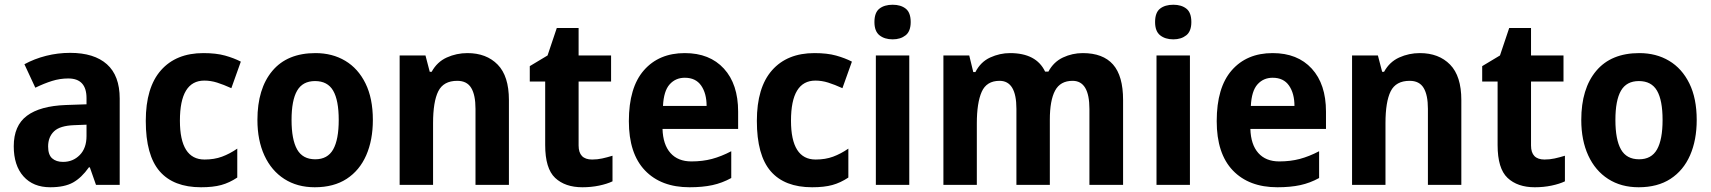

<svg xmlns="http://www.w3.org/2000/svg" viewBox="-20 -780 7219 810"><path d="M276 -557Q377 -557 431 -509Q485 -461 485 -364V0H385L359 -74H355Q324 -30 288 -10Q252 10 192 10Q120 10 79 -36Q38 -82 38 -163Q38 -250 93.5 -291.5Q149 -333 258 -337L345 -340V-366Q345 -449 268 -449Q233 -449 199.5 -438.5Q166 -428 129 -410L83 -509Q125 -532 174.5 -544.5Q224 -557 276 -557ZM294 -252Q233 -250 208 -226Q183 -202 183 -162Q183 -127 200 -112Q217 -97 246 -97Q288 -97 316.5 -126Q345 -155 345 -206V-254Z M828 10Q712 10 653.5 -57.5Q595 -125 595 -270Q595 -411 659 -483.5Q723 -556 838 -556Q892 -556 929.5 -545.5Q967 -535 996 -520L956 -408Q923 -423 896 -431.5Q869 -440 842 -440Q739 -440 739 -271Q739 -107 843 -107Q884 -107 916.5 -119Q949 -131 981 -153V-31Q948 -9 913.5 0.5Q879 10 828 10Z M1553 -274Q1553 -189 1525 -125Q1497 -61 1442.5 -25.5Q1388 10 1308 10Q1234 10 1179.5 -25Q1125 -60 1095.5 -124Q1066 -188 1066 -274Q1066 -406 1129 -481Q1192 -556 1311 -556Q1382 -556 1436.5 -523.5Q1491 -491 1522 -428Q1553 -365 1553 -274ZM1210 -274Q1210 -191 1233.5 -149.5Q1257 -108 1310 -108Q1362 -108 1385.5 -149.5Q1409 -191 1409 -274Q1409 -357 1385.5 -397.5Q1362 -438 1309 -438Q1257 -438 1233.5 -397.5Q1210 -357 1210 -274Z M1952 -556Q2032 -556 2079.5 -507.5Q2127 -459 2127 -358V0H1986V-321Q1986 -379 1968 -409Q1950 -439 1909 -439Q1851 -439 1829 -395Q1807 -351 1807 -260V0H1666V-546H1775L1793 -477H1801Q1824 -519 1865 -537.5Q1906 -556 1952 -556Z M2478 -107Q2500 -107 2520.5 -111.5Q2541 -116 2564 -123V-15Q2541 -4 2507.5 3Q2474 10 2437 10Q2364 10 2322 -29.5Q2280 -69 2280 -168V-436H2215V-501L2290 -546L2329 -662H2421V-546H2558V-436H2421V-166Q2421 -107 2478 -107Z M2869 -556Q2974 -556 3034 -490.5Q3094 -425 3094 -309V-236H2775Q2777 -170 2808.5 -134.5Q2840 -99 2897 -99Q2944 -99 2983.5 -109.5Q3023 -120 3065 -142V-29Q3027 -8 2985.5 1Q2944 10 2889 10Q2769 10 2701 -61Q2633 -132 2633 -269Q2633 -411 2696.5 -483.5Q2760 -556 2869 -556ZM2869 -452Q2830 -452 2805 -424Q2780 -396 2777 -333H2961Q2961 -386 2938 -419Q2915 -452 2869 -452Z M3406 10Q3290 10 3231.5 -57.5Q3173 -125 3173 -270Q3173 -411 3237 -483.5Q3301 -556 3416 -556Q3470 -556 3507.5 -545.5Q3545 -535 3574 -520L3534 -408Q3501 -423 3474 -431.5Q3447 -440 3420 -440Q3317 -440 3317 -271Q3317 -107 3421 -107Q3462 -107 3494.5 -119Q3527 -131 3559 -153V-31Q3526 -9 3491.5 0.5Q3457 10 3406 10Z M3746 -760Q3780 -760 3801 -743.5Q3822 -727 3822 -687Q3822 -648 3800.5 -631Q3779 -614 3746 -614Q3712 -614 3690.5 -631Q3669 -648 3669 -687Q3669 -727 3690 -743.5Q3711 -760 3746 -760ZM3816 -546V0H3675V-546Z M4548 -556Q4633 -556 4675.5 -508Q4718 -460 4718 -358V0H4576V-320Q4576 -439 4505 -439Q4453 -439 4431 -397.5Q4409 -356 4409 -275V0H4268V-321Q4268 -439 4197 -439Q4142 -439 4121.5 -392.5Q4101 -346 4101 -259V0H3960V-546H4069L4086 -476H4095Q4117 -519 4157.5 -537.5Q4198 -556 4241 -556Q4352 -556 4389 -478H4403Q4425 -519 4464.5 -537.5Q4504 -556 4548 -556Z M4930 -760Q4964 -760 4985 -743.5Q5006 -727 5006 -687Q5006 -648 4984.5 -631Q4963 -614 4930 -614Q4896 -614 4874.5 -631Q4853 -648 4853 -687Q4853 -727 4874 -743.5Q4895 -760 4930 -760ZM5000 -546V0H4859V-546Z M5349 -556Q5454 -556 5514 -490.5Q5574 -425 5574 -309V-236H5255Q5257 -170 5288.5 -134.5Q5320 -99 5377 -99Q5424 -99 5463.5 -109.5Q5503 -120 5545 -142V-29Q5507 -8 5465.5 1Q5424 10 5369 10Q5249 10 5181 -61Q5113 -132 5113 -269Q5113 -411 5176.5 -483.5Q5240 -556 5349 -556ZM5349 -452Q5310 -452 5285 -424Q5260 -396 5257 -333H5441Q5441 -386 5418 -419Q5395 -452 5349 -452Z M5970 -556Q6050 -556 6097.5 -507.5Q6145 -459 6145 -358V0H6004V-321Q6004 -379 5986 -409Q5968 -439 5927 -439Q5869 -439 5847 -395Q5825 -351 5825 -260V0H5684V-546H5793L5811 -477H5819Q5842 -519 5883 -537.5Q5924 -556 5970 -556Z M6496 -107Q6518 -107 6538.5 -111.5Q6559 -116 6582 -123V-15Q6559 -4 6525.5 3Q6492 10 6455 10Q6382 10 6340 -29.5Q6298 -69 6298 -168V-436H6233V-501L6308 -546L6347 -662H6439V-546H6576V-436H6439V-166Q6439 -107 6496 -107Z M7138 -274Q7138 -189 7110 -125Q7082 -61 7027.5 -25.5Q6973 10 6893 10Q6819 10 6764.5 -25Q6710 -60 6680.5 -124Q6651 -188 6651 -274Q6651 -406 6714 -481Q6777 -556 6896 -556Q6967 -556 7021.5 -523.5Q7076 -491 7107 -428Q7138 -365 7138 -274ZM6795 -274Q6795 -191 6818.5 -149.5Q6842 -108 6895 -108Q6947 -108 6970.5 -149.5Q6994 -191 6994 -274Q6994 -357 6970.5 -397.5Q6947 -438 6894 -438Q6842 -438 6818.5 -397.5Q6795 -357 6795 -274Z"/></svg>

Font: Noto Sans Tamil SemiCondensed
Style: Bold
Weight: 700
Width: 4
Designer: Jelle Bosma - Monotype Design Team
Foundry: Monotype Imaging Inc.
Version: Version 2.004; ttfautohint (v1.8.4.7-5d5b)